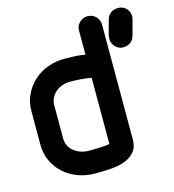

<svg xmlns="http://www.w3.org/2000/svg" viewBox="-110 -826 841 928"><g transform="rotate(-15 310.5 -362.0)"><path d="M32 -361Q32 -406 50 -443.5Q68 -481 98 -508Q128 -535 167.5 -549.5Q207 -564 250 -564Q272 -564 299 -563Q326 -562 355 -557V-678Q355 -701 372 -717.5Q389 -734 412 -734Q437 -734 453.5 -717Q470 -700 470 -677V-102Q470 -61 448.5 -38Q427 -15 395 -4.5Q363 6 326 8Q289 10 259 10H250Q207 10 167.5 -4.5Q128 -19 98 -45.5Q68 -72 50 -109.5Q32 -147 32 -193ZM146 -193Q146 -173 154.5 -156.5Q163 -140 177.5 -128.5Q192 -117 211 -110.5Q230 -104 250 -104H272Q291 -104 317 -105.5Q343 -107 355 -110V-441Q330 -446 302.5 -448Q275 -450 249 -450Q229 -450 210 -443.5Q191 -437 177 -425Q163 -413 154.5 -396.5Q146 -380 146 -360ZM508 -693V-692Q513 -712 528 -723Q543 -734 563 -734H569H572Q574 -734 579 -732L578 -733Q598 -728 609.5 -713Q621 -698 621 -677Q621 -674 620.5 -670.5Q620 -667 618 -662L619 -663L598 -585V-586Q593 -566 577.5 -555Q562 -544 544 -544H537H533Q531 -544 529 -545Q510 -550 498 -565.5Q486 -581 486 -600Q486 -602 486.5 -603.5Q487 -605 487 -607V-615Z"/></g></svg>

Font: VDS
Style: Bold
Weight: 700
Designer: artmaker
Foundry: artmaker
Version: Version 1.000 2009 initial release